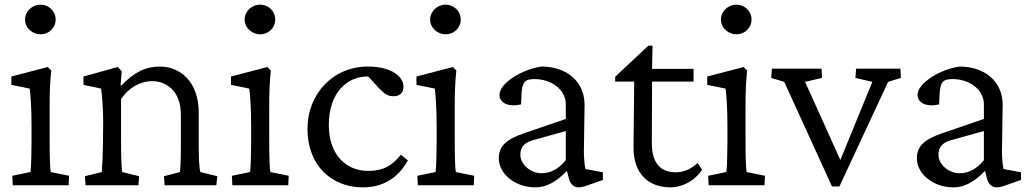

<svg xmlns="http://www.w3.org/2000/svg" viewBox="-20 -799 4452 828"><path d="M35 0H276L278 -41L199 -57C196 -69 194 -119 194 -194V-342C194 -405 196 -447 201 -495L186 -510L29 -469V-433L108 -417C112 -390 116 -328 116 -259V-184C115 -86 113 -65 111 -57L33 -41ZM88 -715C88 -678 120 -651 155 -651C190 -651 220 -678 220 -715C220 -751 190 -779 155 -779C120 -779 88 -751 88 -715Z M349 0H577L580 -39L507 -57C504 -75 502 -118 502 -194V-372C535 -420 583 -449 637 -449C692 -449 760 -412 760 -304V-171C760 -101 758 -75 756 -57L687 -39L690 0H913L917 -39L844 -57C839 -72 837 -123 837 -180V-313C837 -451 753 -512 670 -512C609 -512 560 -489 503 -430L500 -431L505 -492L488 -510L340 -469V-433L416 -417C420 -390 425 -328 425 -276L424 -184C423 -103 420 -74 419 -57L346 -39Z M982 0H1223L1225 -41L1146 -57C1143 -69 1141 -119 1141 -194V-342C1141 -405 1143 -447 1148 -495L1133 -510L976 -469V-433L1055 -417C1059 -390 1063 -328 1063 -259V-184C1062 -86 1060 -65 1058 -57L980 -41ZM1035 -715C1035 -678 1067 -651 1102 -651C1137 -651 1167 -678 1167 -715C1167 -751 1137 -779 1102 -779C1067 -779 1035 -751 1035 -715Z M1544 9C1630 9 1695 -29 1739 -107L1709 -132C1670 -83 1631 -62 1568 -62C1471 -62 1398 -133 1398 -260C1398 -401 1479 -471 1568 -469L1614 -419C1641 -391 1654 -384 1678 -384C1706 -384 1720 -401 1720 -425C1720 -469 1668 -512 1566 -512C1418 -512 1306 -396 1306 -243C1306 -82 1414 9 1544 9Z M1782 0H2023L2025 -41L1946 -57C1943 -69 1941 -119 1941 -194V-342C1941 -405 1943 -447 1948 -495L1933 -510L1776 -469V-433L1855 -417C1859 -390 1863 -328 1863 -259V-184C1862 -86 1860 -65 1858 -57L1780 -41ZM1835 -715C1835 -678 1867 -651 1902 -651C1937 -651 1967 -678 1967 -715C1967 -751 1937 -779 1902 -779C1867 -779 1835 -751 1835 -715Z M2289 9C2335 9 2377 -13 2425 -62L2433 -30C2439 -5 2454 9 2476 9C2487 9 2506 4 2526 -4L2580 -23V-56L2505 -70C2501 -84 2498 -118 2498 -145L2501 -349C2500 -447 2425 -512 2315 -512C2230 -500 2134 -440 2134 -390C2134 -354 2175 -336 2227 -349L2229 -393C2232 -445 2243 -458 2285 -458C2360 -458 2420 -411 2420 -349V-286L2242 -225C2162 -198 2131 -168 2131 -116C2131 -51 2199 9 2289 9ZM2224 -131C2224 -163 2239 -183 2277 -194L2420 -234V-108C2388 -70 2355 -52 2315 -52C2267 -52 2224 -91 2224 -131Z M3008 -67 2988 -96C2963 -72 2931 -56 2894 -56C2828 -56 2791 -97 2791 -181L2792 -447H2971V-502H2792L2794 -602H2776L2633 -468V-447H2715L2712 -162C2712 -48 2779 9 2871 9C2923 9 2976 -19 3008 -67Z M3036 0H3277L3279 -41L3200 -57C3197 -69 3195 -119 3195 -194V-342C3195 -405 3197 -447 3202 -495L3187 -510L3030 -469V-433L3109 -417C3113 -390 3117 -328 3117 -259V-184C3116 -86 3114 -65 3112 -57L3034 -41ZM3089 -715C3089 -678 3121 -651 3156 -651C3191 -651 3221 -678 3221 -715C3221 -751 3191 -779 3156 -779C3121 -779 3089 -751 3089 -715Z M3568 5H3600L3810 -446L3865 -463L3863 -503H3672L3669 -463L3742 -446L3604 -109L3452 -446L3525 -463L3523 -503H3309L3306 -463L3362 -446Z M4092 9C4138 9 4180 -13 4228 -62L4236 -30C4242 -5 4257 9 4279 9C4290 9 4309 4 4329 -4L4383 -23V-56L4308 -70C4304 -84 4301 -118 4301 -145L4304 -349C4303 -447 4228 -512 4118 -512C4033 -500 3937 -440 3937 -390C3937 -354 3978 -336 4030 -349L4032 -393C4035 -445 4046 -458 4088 -458C4163 -458 4223 -411 4223 -349V-286L4045 -225C3965 -198 3934 -168 3934 -116C3934 -51 4002 9 4092 9ZM4027 -131C4027 -163 4042 -183 4080 -194L4223 -234V-108C4191 -70 4158 -52 4118 -52C4070 -52 4027 -91 4027 -131Z"/></svg>

Font: TPK Tissa Web Quiz
Style: Regular
Weight: 400
Designer: Jacques Le Bailly, Suppakit Chalermlarp | Katatrad Co.,Ltd.
Foundry: Jacques Le Bailly, Cadson Demak Co.,Ltd.
Version: Version 5.000;Glyphs 3.1.2 (3151)